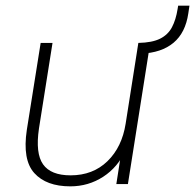

<svg xmlns="http://www.w3.org/2000/svg" viewBox="-20 -652 691 680"><path d="M229 8Q144 8 101.5 -39Q59 -86 75 -192L124 -500H166L118 -197Q105 -109 132.5 -70Q160 -31 230 -31Q309 -31 360.5 -81Q412 -131 425 -214L470 -500H512L433 0H392L411 -122H426Q398 -60 345.5 -26Q293 8 229 8ZM480 -462 466 -475 470 -500Q519 -501 547 -515Q575 -529 589 -555.5Q603 -582 609 -620L611 -632H651L647 -605Q637 -536 594.5 -500.5Q552 -465 480 -462Z"/></svg>

Font: Mulish ExtraLight
Style: Italic
Weight: 200
Italic angle: -9°
Designer: Vernon Adams
Foundry: Vernon Adams
Version: Version 3.603